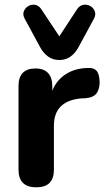

<svg xmlns="http://www.w3.org/2000/svg" viewBox="-20 -791 450 819"><path d="M233 -535Q206 -535 185.5 -549.5Q165 -564 151 -590L86 -710Q76 -728 81.5 -742.5Q87 -757 100.5 -765Q114 -773 129.5 -770.5Q145 -768 156 -752L233 -636L309 -752Q320 -768 336 -770.5Q352 -773 365.5 -765Q379 -757 384.5 -742.5Q390 -728 380 -710L315 -590Q301 -564 280.5 -549.5Q260 -535 233 -535ZM135 8Q59 8 59 -67V-424Q59 -499 132 -499Q166 -499 184.5 -480Q203 -461 203 -424V-404Q221 -449 260.5 -474.5Q300 -500 354 -501Q379 -503 391.5 -489.5Q404 -476 405 -441Q405 -411 392 -393Q379 -375 344 -372L323 -371Q210 -359 210 -255V-67Q210 8 135 8Z"/></svg>

Font: Chiron GoRound TC
Style: Bold
Weight: 700
Designer: Ryoko NISHIZUKA 西塚涼子 (kana, bopomofo & ideographs); Paul D. Hunt (Latin, Greek & Cyrillic); Sandoll Communications 산돌커뮤니
Foundry: Adobe
Version: Version 1.000;hotconv 1.1.1;makeotfexe 2.6.0